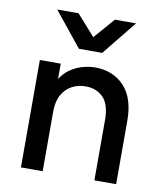

<svg xmlns="http://www.w3.org/2000/svg" viewBox="-81 -785 727 852"><g transform="rotate(10 282.5 -359.0)"><path d="M71 0V-484H165V-352H139Q150 -395 170 -422.5Q190 -450 216 -465.5Q242 -481 269 -487.5Q296 -494 318 -494Q400 -494 450 -441Q500 -388 500 -286V0H402V-271Q402 -342 371.5 -373Q341 -404 292 -404Q258 -404 230 -389Q202 -374 185.5 -344Q169 -314 169 -269V0ZM233 -563 108 -718H204L315 -593H259L368 -718H463L338 -563Z"/></g></svg>

Font: SUSE Medium
Style: Regular
Weight: 500
Designer: Rene Bieder
Foundry: SUSE
Version: Version 1.000